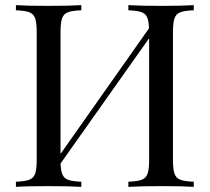

<svg xmlns="http://www.w3.org/2000/svg" viewBox="-20 -728 817 748"><path d="M653.8 -602.1V-106Q653.8 -68.4 659.9 -51.3Q666 -34.2 682.4 -27.8Q698.7 -21.5 734.9 -20V0Q692.9 -2.9 609.9 -2.9Q526.9 -2.9 480 0V-20Q516.1 -21.5 532.5 -27.8Q548.8 -34.2 554.9 -51.3Q561 -68.4 561 -106V-579.1L215.8 -90.8Q217.3 -60.5 224.1 -46.4Q231 -32.2 247.1 -26.9Q263.2 -21.5 296.9 -20V0Q250.5 -2.9 167 -2.9Q83.5 -2.9 42 0V-20Q78.1 -21.5 94.5 -27.8Q110.8 -34.2 116.9 -51.3Q123 -68.4 123 -106V-602.1Q123 -639.6 116.9 -656.7Q110.8 -673.8 94.5 -680.2Q78.1 -686.5 42 -688V-708Q83.5 -705.1 167 -705.1Q250.5 -705.1 296.9 -708V-688Q260.7 -686.5 244.4 -680.2Q228 -673.8 221.9 -656.7Q215.8 -639.6 215.8 -602.1V-128.4L560.5 -617.7Q559.6 -647.5 552.7 -661.6Q545.9 -675.8 529.8 -681.2Q513.7 -686.5 480 -688V-708Q526.9 -705.1 609.9 -705.1Q692.9 -705.1 734.9 -708V-688Q698.7 -686.5 682.4 -680.2Q666 -673.8 659.9 -656.7Q653.8 -639.6 653.8 -602.1Z"/></svg>

Font: PlayfairDisplay-Regular
Style: Regular
Weight: 400
Designer: Claus Eggers Sørensen
Foundry: Claus Eggers Sørensen
Version: Version 1.002;PS 001.002;hotconv 1.0.70;makeotf.lib2.5.58329